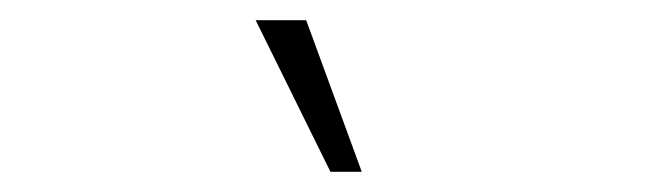

<svg xmlns="http://www.w3.org/2000/svg" viewBox="-20 -753 640 190"><path d="M283 -733H233L307 -583H338Z"/></svg>

Font: Kreadon Extra Light
Style: Regular
Weight: 200
Designer: kohakuno
Foundry: StudioGnu
Version: Version 1.000;Glyphs 3.1.2 (3151)